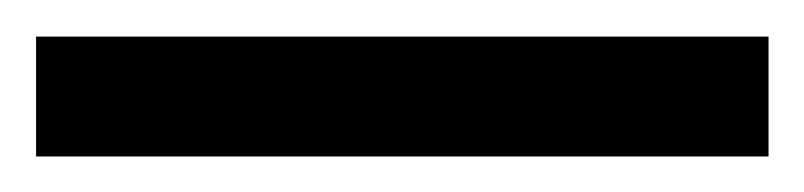

<svg xmlns="http://www.w3.org/2000/svg" viewBox="-25 69 448 107"><path d="M-4.9 89.4V156.2H403.3V89.4Z"/></svg>

Font: Stoke
Style: Light
Weight: 300
Designer: Nicole Fally
Foundry: Nicole Fally
Version: Version 1.001